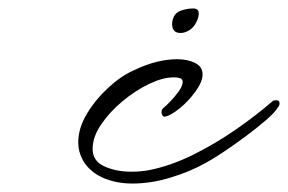

<svg xmlns="http://www.w3.org/2000/svg" viewBox="-20 -421 681 454"><path d="M293 13Q270 13 249 8Q228 3 211 -7Q187 -22 176 -42Q165 -62 165 -84Q165 -118 185.5 -152Q206 -186 236.5 -214Q267 -242 297 -255Q326 -269 351.5 -275Q377 -281 398 -281Q424 -281 441.5 -272Q459 -263 459 -245Q459 -228 442.5 -205Q426 -182 405 -165Q384 -148 370 -145Q366 -145 364 -148.5Q362 -152 362 -154V-156Q362 -163 368 -167Q373 -171 383.5 -182Q394 -193 403 -205.5Q412 -218 412 -228Q412 -232 408 -235Q404 -238 390 -238Q365 -238 332.5 -222.5Q300 -207 269.5 -181.5Q239 -156 219 -126.5Q199 -97 199 -69Q199 -40 227 -27.5Q255 -15 290 -15Q302 -15 313 -16Q324 -17 334 -19Q384 -29 436.5 -55Q489 -81 538 -115Q587 -149 626 -183Q629 -184 633 -184Q641 -184 641 -177Q641 -171 637 -167Q630 -155 608.5 -136.5Q587 -118 560 -98Q533 -78 507.5 -61Q482 -44 465 -35Q429 -15 383 -1Q337 13 293 13ZM407 -343Q387 -343 387 -364Q387 -372 390 -379Q395 -392 409.5 -396.5Q424 -401 437 -401Q450 -401 450 -389Q450 -380 444 -368Q438 -356 427.5 -349.5Q417 -343 407 -343Z"/></svg>

Font: WindSong Medium
Style: Regular
Weight: 500
Designer: Robert E. Leuschke
Foundry: Robert E. Leuschke
Version: Version 1.010; ttfautohint (v1.8.3)